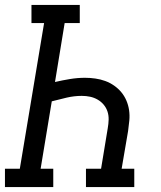

<svg xmlns="http://www.w3.org/2000/svg" viewBox="-30 -755 650 775"><path d="M-10 0V-74H50L148 -662H97V-735H292V-662H231L192 -424Q222 -431 252.5 -436Q283 -441 313 -441Q334 -441 355 -438Q376 -435 395 -428Q414 -421 430.5 -409.5Q447 -398 459.5 -383Q472 -368 480 -349.5Q488 -331 491 -310.5Q494 -290 492 -268.5Q490 -247 487 -226L461 -74H512V0H317V-74H378L405 -238Q408 -255 408.5 -272Q409 -289 404 -304.5Q399 -320 388.5 -332.5Q378 -345 364 -353Q350 -361 334 -364.5Q318 -368 300 -368Q270 -368 239.5 -361Q209 -354 179 -346L134 -74H185V0Z"/></svg>

Font: Iosevka Curly Slab Extended
Style: Italic
Weight: 400
Width: 7
Italic angle: -9°
Monospace: yes
Designer: Belleve Invis
Foundry: Belleve Invis
Version: Version 11.1.0; ttfautohint (v1.8.3)